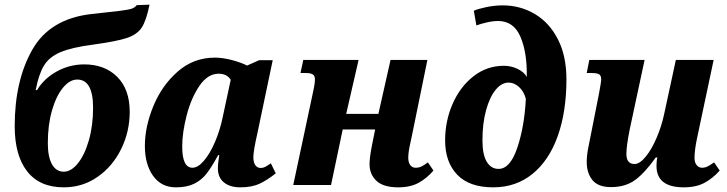

<svg xmlns="http://www.w3.org/2000/svg" viewBox="-20 -793 3118 823"><path d="M43 -252Q43 -447 118.5 -580Q194 -713 373 -733Q442 -740 486.5 -745.5Q531 -751 545 -756Q559 -761 566 -771L621 -773Q607 -705 588 -675.5Q569 -646 526 -631Q483 -616 381 -602Q288 -590 239.5 -569.5Q191 -549 168.5 -512Q146 -475 133 -407H139Q168 -456 223 -486.5Q278 -517 341 -517Q429 -517 482.5 -463.5Q536 -410 536 -314Q536 -229 499.5 -154.5Q463 -80 398.5 -35Q334 10 253 10Q150 10 96.5 -58.5Q43 -127 43 -252ZM379 -331Q379 -452 311 -452Q279 -452 250 -417Q221 -382 203 -320Q185 -258 185 -180Q185 -120 203 -88.5Q221 -57 253 -57Q285 -57 314 -93Q343 -129 361 -192Q379 -255 379 -331Z M601 -167Q601 -250 637.5 -338.5Q674 -427 742 -486.5Q810 -546 901 -546Q935 -546 974.5 -535.5Q1014 -525 1039 -512L1091 -535H1149L1084 -225Q1066 -146 1066 -119Q1066 -97 1074.5 -85Q1083 -73 1097 -73Q1108 -73 1116.5 -77.5Q1125 -82 1141 -93L1162 -50Q1127 -22 1093.5 -6Q1060 10 1010 10Q966 10 940 -11Q914 -32 914 -71Q914 -94 920 -128H915Q888 -78 866 -49.5Q844 -21 812.5 -5.5Q781 10 734 10Q671 10 636 -39.5Q601 -89 601 -167ZM934 -288 969 -451Q953 -477 917 -477Q870 -477 834.5 -424.5Q799 -372 780 -298Q761 -224 761 -165Q761 -74 805 -74Q829 -74 855 -105Q881 -136 902 -185.5Q923 -235 934 -288Z M1564 -90Q1564 -116 1574 -168L1588 -238H1449L1399 0H1237L1319 -385Q1321 -393 1325.5 -416Q1330 -439 1330 -452Q1330 -468 1321 -474Q1312 -480 1289 -480H1268L1280 -536H1517L1464 -305H1602L1654 -536H1812L1746 -213Q1744 -203 1737 -171Q1730 -139 1730 -116Q1730 -97 1738.5 -85.5Q1747 -74 1761 -74Q1775 -74 1786 -79Q1797 -84 1814 -97L1838 -62Q1811 -30 1775.5 -10Q1740 10 1687 10Q1623 10 1593.5 -18Q1564 -46 1564 -90Z M1888 -191Q1888 -274 1920 -347.5Q1952 -421 2009.5 -466Q2067 -511 2140 -511Q2171 -511 2199 -497.5Q2227 -484 2238 -463Q2240 -567 2211 -635Q2182 -703 2115 -703Q2093 -703 2067 -697Q2041 -691 2022 -684L2011 -747Q2029 -755 2064.5 -762.5Q2100 -770 2135 -770Q2210 -770 2272.5 -733Q2335 -696 2371.5 -624.5Q2408 -553 2408 -453Q2408 -315 2371 -210.5Q2334 -106 2263 -48Q2192 10 2094 10Q1992 10 1940 -44Q1888 -98 1888 -191ZM2234 -369Q2226 -401 2205 -420Q2184 -439 2160 -439Q2130 -439 2104.5 -408Q2079 -377 2063.5 -320.5Q2048 -264 2048 -192Q2048 -130 2066.5 -99.5Q2085 -69 2117 -69Q2167 -69 2197.5 -160Q2228 -251 2234 -369Z M2794 -82Q2794 -105 2798 -118H2791Q2744 -52 2702.5 -21.5Q2661 9 2599 9Q2544 9 2519.5 -21Q2495 -51 2495 -99Q2495 -129 2503 -167Q2511 -205 2512 -212L2547 -389Q2557 -441 2557 -453Q2557 -469 2548 -474.5Q2539 -480 2516 -480H2495L2506 -536H2743L2679 -237Q2665 -167 2665 -133Q2665 -90 2700 -90Q2722 -90 2747.5 -121Q2773 -152 2794 -201Q2815 -250 2826 -300L2877 -536H3039L2969 -206Q2957 -151 2957 -116Q2957 -97 2966 -85.5Q2975 -74 2989 -74Q3002 -74 3013 -79.5Q3024 -85 3041 -97L3065 -62Q3036 -29 3000 -9.5Q2964 10 2911 10Q2794 10 2794 -82Z"/></svg>

Font: Noto Serif NarrowExtraBold
Style: Italic
Weight: 800
Width: 4
Italic angle: -12°
Designer: Monotype Design Team
Foundry: Monotype Imaging Inc.
Version: Version 1.001